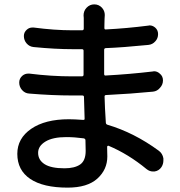

<svg xmlns="http://www.w3.org/2000/svg" viewBox="-20 -817 830 883"><path d="M374 -123Q374 -152.3 373 -171.9Q373 -178.7 365.2 -180.7Q323.2 -186.5 284.2 -186.5Q222.7 -186.5 189 -166Q155.3 -145.5 155.3 -114.3Q155.3 -81.1 185.1 -62Q214.8 -43 276.4 -43Q323.2 -43 348.6 -60.5Q374 -78.1 374 -123ZM710 -124Q727.5 -111.3 731.4 -88.9Q731.4 -84 731.4 -79.1Q731.4 -62.5 722.7 -48.8Q710.9 -31.2 690.4 -28.3Q687.5 -28.3 683.6 -28.3Q668 -28.3 654.3 -39.1Q570.3 -108.4 479.5 -146.5Q477.5 -147.5 475.1 -146Q472.7 -144.5 472.7 -141.6Q472.7 -133.8 473.1 -119.1Q473.6 -104.5 473.6 -97.7Q473.6 -37.1 427.7 4.4Q381.8 45.9 291 45.9Q178.7 45.9 119.1 5.9Q59.6 -34.2 59.6 -109.4Q59.6 -180.7 123.5 -224.6Q187.5 -268.6 296.9 -268.6Q321.3 -268.6 362.3 -265.6Q370.1 -264.6 369.1 -272.5Q368.2 -303.7 366.2 -371.1Q366.2 -377.9 358.4 -377.9H311.5Q219.7 -377.9 114.3 -386.7Q94.7 -387.7 81.1 -403.3Q68.4 -418 68.4 -437.5Q68.4 -456.1 83 -468.8Q94.7 -478.5 109.4 -478.5Q112.3 -478.5 115.2 -478.5Q215.8 -465.8 312.5 -465.8H356.4Q364.3 -465.8 364.3 -473.6V-584Q364.3 -590.8 356.4 -590.8H314.5Q234.4 -590.8 134.8 -600.6Q115.2 -602.5 102.5 -617.2Q89.8 -631.8 89.8 -651.4Q89.8 -668.9 103.5 -680.7Q114.3 -690.4 128.9 -690.4Q131.8 -690.4 134.8 -690.4Q230.5 -677.7 313.5 -677.7H357.4Q365.2 -677.7 365.2 -685.5V-734.4L364.3 -746.1Q364.3 -766.6 377.9 -781.2Q392.6 -796.9 413.6 -796.9Q434.6 -796.9 449.2 -781.2Q461.9 -766.6 461.9 -748L460.9 -730.5Q460.9 -725.6 460.4 -711.4Q460 -697.3 460 -688.5Q460 -680.7 466.8 -681.6Q562.5 -686.5 662.1 -699.2Q665 -700.2 668 -700.2Q681.6 -700.2 693.4 -690.4Q707 -678.7 707 -660.2Q707 -640.6 694.3 -627Q681.6 -612.3 662.1 -610.4Q543.9 -598.6 465.8 -595.7Q459 -594.7 459 -587.9V-476.6Q459 -468.8 465.8 -469.7Q575.2 -475.6 682.6 -488.3Q685.5 -489.3 688.5 -489.3Q703.1 -489.3 714.8 -478.5Q729.5 -466.8 729.5 -447.3Q729.5 -427.7 715.8 -413.1Q703.1 -397.5 683.6 -395.5Q584 -385.7 467.8 -379.9Q460.9 -379.9 460.9 -373Q461.9 -325.2 466.8 -252Q467.8 -245.1 474.6 -243.2Q596.7 -207 710 -124Z"/></svg>

Font: Gen Jyuu Gothic P Medium
Style: Regular
Weight: 500
Designer: [Source Han Sans]
Ryoko NISHIZUKA  (kana & ideographs); Paul D. Hunt (Latin, Greek & Cyrillic); Wenlong ZHANG  (bopomofo
Version: Version 1.002.20150607